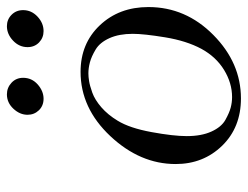

<svg xmlns="http://www.w3.org/2000/svg" viewBox="-100 -599 710 550"><g transform="rotate(-90 255.0 -324.0)"><path d="M60.1 -175.8Q60.1 -277.8 140.1 -363Q220.2 -448.2 324.2 -448.2Q405.3 -448.2 457.5 -393.1Q509.8 -337.9 509.8 -253.9Q509.8 -147 429.9 -67.9Q350.1 11.2 248 11.2Q165 11.2 112.5 -42.7Q60.1 -96.7 60.1 -175.8ZM140.1 -144Q140.1 -102.1 153.1 -73.5Q166 -44.9 186.5 -33.4Q207 -22 221.9 -18.1Q236.8 -14.2 252 -14.2Q292 -14.2 329.6 -37.1Q367.2 -60.1 390.1 -102.1Q413.1 -145 423.1 -206.1Q433.1 -267.1 433.1 -298.8Q433.1 -337.9 420.7 -365.5Q408.2 -393.1 388.2 -405Q368.2 -417 351.6 -421.4Q335 -425.8 319.8 -425.8Q310.1 -425.8 297.6 -423.8Q285.2 -421.9 264.6 -414.6Q244.1 -407.2 222.7 -388.7Q201.2 -370.1 184.1 -341.8Q163.1 -307.6 151.6 -244.9Q140.1 -182.1 140.1 -144ZM201.2 -600.1Q201.2 -622.1 218.5 -640.6Q235.8 -659.2 259.8 -659.2Q278.8 -659.2 293 -646Q307.1 -632.8 307.1 -612.8Q307.1 -587.9 288.1 -571Q269 -554.2 247.1 -554.2Q227.1 -554.2 214.1 -567.6Q201.2 -581.1 201.2 -600.1ZM395 -600.1Q395 -624 413.6 -641.6Q432.1 -659.2 455.1 -659.2Q474.1 -659.2 487.5 -646Q501 -632.8 501 -612.8Q501 -588.9 482.4 -571.5Q463.9 -554.2 440.9 -554.2Q421.9 -554.2 408.4 -567.1Q395 -580.1 395 -600.1Z"/></g></svg>

Font: CMU Serif Extra
Style: RomanSlanted
Weight: 500
Italic angle: -9.46001°
Version: Version 0.7.0